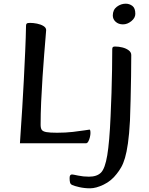

<svg xmlns="http://www.w3.org/2000/svg" viewBox="-20 -776 809 1040"><path d="M88 0Q89 -19 92.5 -69.5Q96 -120 100.5 -191Q105 -262 109 -341.5Q113 -421 116.5 -498Q120 -575 121 -637Q121 -645 125 -648.5Q129 -652 143 -652Q160 -652 180.5 -648Q201 -644 215.5 -635Q230 -626 230 -613Q230 -610 227 -575Q224 -540 219.5 -483.5Q215 -427 210.5 -360Q206 -293 203 -225.5Q200 -158 200 -101Q200 -82 206 -73Q212 -64 231 -60.5Q250 -57 289 -57Q335 -57 374.5 -61.5Q414 -66 438.5 -70Q463 -74 465 -74Q470 -74 470 -55Q470 -46 467 -33Q464 -20 458.5 -10Q453 0 446 0ZM646 -644Q622 -644 606.5 -658Q591 -672 591 -692Q591 -723 613 -739.5Q635 -756 661 -756Q681 -756 697 -744Q713 -732 713 -701Q713 -679 691.5 -661.5Q670 -644 646 -644ZM468 244Q437 244 409 237.5Q381 231 371 226Q362 222 359.5 213Q357 204 357 188Q357 169 370 169Q375 169 403 175Q431 181 462 181Q505 181 527 159Q549 137 561 65Q573 -7 579 -146Q582 -208 584 -273Q586 -338 587 -399Q588 -460 588 -510Q588 -517 591 -520.5Q594 -524 603 -524Q623 -524 643 -519Q663 -514 677 -503.5Q691 -493 691 -478Q691 -426 690 -363Q689 -300 687.5 -237Q686 -174 684 -122Q680 -48 673 0.5Q666 49 657 79.5Q648 110 636.5 130Q625 150 612 166Q583 204 541.5 224Q500 244 468 244Z"/></svg>

Font: BriemHand
Style: Regular
Weight: 400
Designer: Gunnlaugur SE Briem, Eben Sorkin
Foundry: Sorkin Type
Version: Version 1.001; ttfautohint (v1.8.4.7-5d5b)